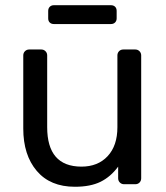

<svg xmlns="http://www.w3.org/2000/svg" viewBox="-20 -711 640 741"><path d="M69.8 -214.8V-497.1Q69.8 -506.8 76.4 -513.4Q83 -520 92.8 -520H139.2Q148.9 -520 155.5 -513.4Q162.1 -506.8 162.1 -497.1V-220.2Q162.1 -68.4 293.9 -67.9Q357.9 -67.9 395.5 -108.4Q433.1 -148.9 433.1 -220.2V-497.1Q433.1 -506.8 439.5 -513.4Q445.8 -520 456.1 -520H502Q511.7 -520 518.3 -513.4Q524.9 -506.8 524.9 -497.1V-22.9Q524.9 -13.2 518.6 -6.6Q512.2 0 502 0H459Q449.2 0 442.6 -6.6Q436 -13.2 436 -22.9V-67.9Q407.2 -28.8 368.2 -9.5Q329.1 9.8 269 9.8Q173.8 9.8 121.8 -51.5Q69.8 -112.8 69.8 -214.8ZM166 -640.1V-668.9Q166 -678.7 172.1 -684.8Q178.2 -690.9 188 -690.9H408.2Q418 -690.9 424.1 -685.1Q430.2 -679.2 430.2 -668.9V-640.1Q430.2 -630.4 424.1 -624.3Q418 -618.2 408.2 -618.2H188Q178.2 -618.2 172.1 -624Q166 -629.9 166 -640.1Z"/></svg>

Font: Rubik AZ
Style: Regular
Weight: 400
Designer: Hubert and Fischer
Foundry: Hubert & Fischer
Version: Version 2.000